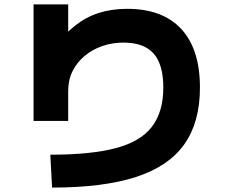

<svg xmlns="http://www.w3.org/2000/svg" viewBox="-20 -791 1040 870"><path d="M208 -90Q393 -90 505.5 -120Q618 -150 669 -217.5Q720 -285 720 -394Q720 -499 676 -548.5Q632 -598 539 -598Q489 -598 444 -582.5Q399 -567 364 -538Q329 -509 309 -469Q289 -429 289 -379V-243H132V-771H289V-578H229Q272 -637 321 -675.5Q370 -714 428 -732.5Q486 -751 556 -751Q717 -751 801.5 -659.5Q886 -568 886 -394Q886 -237 815 -137Q744 -37 596 11Q448 59 216 59Z"/></svg>

Font: M PLUS 1 ExtraBold
Style: Regular
Weight: 800
Designer: Coji Morishita
Foundry: UNDERFOREST DESIGN
Version: Version 1.001